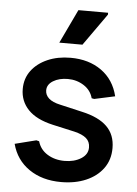

<svg xmlns="http://www.w3.org/2000/svg" viewBox="-53 -763 584 818"><g transform="rotate(5 239.0 -354.0)"><path d="M239 14Q158 14 102 -24.5Q46 -63 28 -131L119 -154L131 -151Q141 -116 172.5 -96.5Q204 -77 246 -77Q287 -77 316 -95Q345 -113 345 -143Q345 -168 328 -182.5Q311 -197 277 -205L183 -226Q112 -242 77 -278.5Q42 -315 42 -367Q42 -412 67 -445.5Q92 -479 135.5 -498Q179 -517 234 -517Q312 -517 366 -478.5Q420 -440 437 -370L349 -351L338 -353Q329 -387 298.5 -406.5Q268 -426 230 -426Q193 -426 167.5 -410.5Q142 -395 142 -370Q142 -350 158 -335.5Q174 -321 207 -314L302 -292Q374 -276 409.5 -241Q445 -206 445 -149Q445 -99 418.5 -62.5Q392 -26 345.5 -6Q299 14 239 14ZM180 -577 249 -722H376V-714L279 -577Z"/></g></svg>

Font: Fustat SemiBold
Style: Regular
Weight: 600
Designer: Mohamed Gaber, Khaled Hosny, Laura Garcia Mut
Foundry: Kief Type Foundry, Alif Type Foundry, Hard Type Foundry
Version: Version 1.007